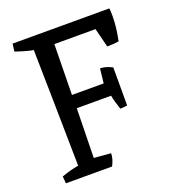

<svg xmlns="http://www.w3.org/2000/svg" viewBox="-129 -800 813 899"><g transform="rotate(-20 278.0 -350.0)"><path d="M214 -313 209 -67 293 -60Q293 -32 276 0H46L43 -35Q87 -51 128 -58Q122 -448 118 -638Q96 -640 30 -662L35 -700H517Q519 -687 519 -660Q519 -606 505 -540Q483 -536 447 -536L423 -631H218Q216 -547 214 -379H372L380 -451Q408 -451 440 -434V-244L405 -241Q390 -284 385 -313Z"/></g></svg>

Font: Inika
Style: Regular
Weight: 400
Designer: Constanza Artigas Preller
Foundry: Constanza Artigas Preller
Version: Version 1.001